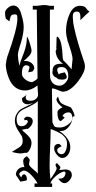

<svg xmlns="http://www.w3.org/2000/svg" viewBox="-26 -741 380 762"><path d="M270 -280 262 -278Q262 -257 248 -239Q234 -221 217 -221H214H210Q253 -191 253 -157Q253 -140 244.5 -127.5Q236 -115 222 -114Q210 -114 199.5 -127Q189 -140 189 -152Q189 -170 209 -170L219 -161Q201 -153 201 -146Q201 -139 206 -134Q211 -129 218 -129Q229 -129 234.5 -142Q240 -155 240 -170Q240 -178 238 -184.5Q236 -191 231.5 -196Q227 -201 223 -205Q219 -209 211 -213Q203 -217 199.5 -219Q196 -221 186.5 -224.5Q177 -228 175 -229Q175 -198 173 -157Q171 -116 171 -90V-78Q171 -58 174 -30Q175 -31 182 -41Q189 -51 194 -60Q199 -69 199 -74Q198 -76 197 -78.5Q196 -81 195.5 -82Q195 -83 194.5 -84.5Q194 -86 194.5 -87.5Q195 -89 196 -90.5Q197 -92 200 -94L212 -81Q216 -76 209 -66Q212 -66 223 -67.5Q234 -69 239 -68Q259 -65 259 -46Q259 -36 249.5 -25Q240 -14 230 -14Q218 -14 206 -31Q205 -32 208 -32H211Q228 -32 233 -48Q234 -50 234 -54Q234 -60 229 -60Q222 -60 210 -53Q180 -33 174 -13H181V1H111V-13H123Q115 -29 98 -46.5Q81 -64 69 -64H66Q44 -54 53 -44Q56 -40 58 -36Q62 -49 69 -49Q79 -49 81 -31Q81 -24 75 -24L55 -20L37 -47Q37 -60 46 -69Q55 -78 68 -78H71Q66 -91 66 -102Q66 -114 81 -121Q92 -110 92 -106L89 -90Q89 -83 106 -69Q122 -56 124 -51V-340Q115 -329 73 -310Q40 -296 40 -268Q40 -240 59 -240Q75 -240 83 -254Q86 -260 82.5 -263Q79 -266 72 -264Q67 -269 73 -274Q77 -276 79 -278Q104 -278 104 -259Q103 -243 84 -229L81 -230L61 -226Q65 -221 75.5 -212Q86 -203 92.5 -194Q99 -185 99 -174Q99 -161 92 -147.5Q85 -134 77 -134Q75 -134 74 -135Q64 -132 53 -132Q43 -132 21 -138L50 -156Q64 -165 64 -180Q64 -195 59 -203L48 -220Q33 -242 33 -261Q33 -278 41 -290.5Q49 -303 57.5 -308Q66 -313 82.5 -320.5Q99 -328 106 -332L86 -327Q61 -327 61 -351L79 -364Q76 -358 76 -354Q76 -341 96 -341Q107 -341 116 -348Q125 -355 125 -365Q125 -371 124 -381Q123 -391 123 -396V-402Q98 -382 73 -382Q28 -382 8 -433Q-3 -463 -3 -484Q-1 -503 3 -516Q43 -627 43 -667Q43 -678 40.5 -681.5Q38 -685 30 -684Q22 -683 19 -680Q16 -677 14 -667.5Q12 -658 11 -656L-3 -667Q-6 -679 -6 -690Q-6 -700 5 -709.5Q16 -719 27 -719Q50 -719 59 -683Q68 -654 68 -634Q68 -608 57 -571Q45 -536 45 -522Q45 -509 51 -479Q53 -493 69 -532Q81 -565 81 -596Q88 -588 98 -549Q102 -534 92 -522Q80 -508 68 -499H74Q89 -499 99.5 -490.5Q110 -482 110 -468Q109 -467 107.5 -464Q106 -461 105 -459.5Q104 -458 102 -457Q100 -456 97 -456Q96 -456 86 -454Q87 -459 89 -465.5Q91 -472 91 -474Q91 -478 84 -481Q82 -482 78 -482Q61 -482 61 -449Q61 -436 74.5 -425.5Q88 -415 102 -415Q123 -426 123 -431L120 -692V-703H104V-718H121L146 -721H155Q169 -719 172 -718H188V-703H172V-529Q172 -454 173 -433Q180 -401 211 -401Q223 -401 234 -413Q245 -425 245 -437Q245 -475 218 -475Q201 -475 201 -463Q201 -458 207 -446L214 -450L231 -454Q243 -436 237 -430Q232 -425 221 -425Q210 -425 203 -428Q198 -430 201 -430Q203 -430 206 -430Q182 -436 182 -454Q182 -459 183 -462Q183 -488 215 -488H224Q196 -508 195 -539L199 -548L197 -549Q198 -552 198 -572Q198 -592 200 -596Q218 -590 222 -526Q222 -512 225 -502Q242 -486 258 -466L262 -507Q262 -523 243 -577H242V-580L238 -598Q236 -610 236 -618Q236 -654 250.5 -686Q265 -718 291 -718Q311 -718 317 -707Q320 -701 329 -695Q316 -684 293 -661V-676Q293 -694 281 -695Q263 -696 263 -678V-670Q264 -648 269 -628Q280 -577 309 -492Q311 -484 311 -479V-476Q311 -455 286 -421Q253 -377 223 -377Q219 -377 204 -383.5Q189 -390 184 -390Q181 -390 180 -389L181 -318L182 -256Q188 -239 194 -237Q199 -235 213 -235Q228 -235 244.5 -247Q261 -259 261 -271Q261 -295 246 -295Q230 -295 222 -281L231 -274L215 -260Q202 -264 202 -295Q202 -306 222 -315Q198 -333 198 -348L204 -358L209 -344Q212 -335 219.5 -330Q227 -325 239 -321Q251 -317 256 -314Q270 -291 270 -280Z"/></svg>

Font: Bukvitsa
Style: Regular
Weight: 500
Foundry: Ponomar Technologies, Inc.
Version: Version 1.1